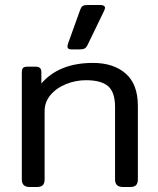

<svg xmlns="http://www.w3.org/2000/svg" viewBox="-20 -746 632 766"><path d="M249 -561Q249 -563 251 -571L300 -707Q304 -718 309.5 -722Q315 -726 329 -726H380Q399 -726 399 -714Q399 -712 395 -702L329 -566Q324 -556 317.5 -552.5Q311 -549 298 -549H264Q249 -549 249 -561ZM67 -30V-455Q67 -469 71.5 -474.5Q76 -480 90 -480H123Q145 -480 145 -459V-413Q216 -495 351 -495Q433 -495 481.5 -452.5Q530 -410 530 -324V-30Q530 -15 523 -7.5Q516 0 500 0H470Q439 0 439 -30V-319Q439 -378 411.5 -402Q384 -426 323 -426Q282 -426 243.5 -410.5Q205 -395 181.5 -367Q158 -339 158 -303V-30Q158 -15 151 -7.5Q144 0 128 0H98Q67 0 67 -30Z"/></svg>

Font: Mitr Light
Style: Regular
Weight: 300
Designer: Thanarat Vachiruckul
Foundry: Cadson Demak
Version: Version 1.003